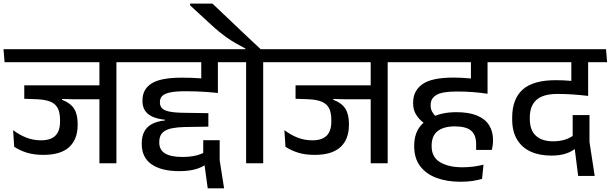

<svg xmlns="http://www.w3.org/2000/svg" viewBox="-40 -908 3398 1068"><path d="M607.5 -587.5H513V0H607.5ZM466 -562H713.5L707.5 -634.5H460ZM663.5 -562 657.5 -634.5H-20.5L-14.5 -562ZM544.5 -433.5H95V-358.5L248 -359L364 -356H544.5ZM305 -383H95V-358.5L165.5 -356Q213.5 -354 241.8 -341.8Q270 -329.5 282 -304.8Q294 -280 294 -239.5V-231.5Q294 -179.5 268.2 -153.5Q242.5 -127.5 188 -127.5Q145 -127.5 106.5 -142.5Q68 -157.5 33 -184L39 -91.5Q69 -71.5 108.5 -59Q148 -46.5 201.5 -46.5Q297.5 -46.5 344.8 -89.8Q392 -133 392 -214V-219.5Q392 -272 372 -303.5Q352 -335 305 -353Z M678.5 -562H1267L1261 -634.5H672.5ZM1079.5 -414.5 1172 -393.5V-589H1079.5ZM1182 -128H1090.5V-26.5L1094 -17L1115.5 139.5H1206.5L1182 -16.5ZM956.5 44Q1009 44 1046.8 33.5Q1084.5 23 1107.5 4.5L1101 -63Q1079 -49.5 1047 -42.2Q1015 -35 974.5 -35Q909.5 -35 877.8 -54.8Q846 -74.5 846 -114V-119Q846 -138.5 852.8 -153.5Q859.5 -168.5 875.5 -179Q891.5 -189.5 919.2 -195Q947 -200.5 989.5 -201.5L1119 -203.5V-278.5L988 -280.5Q931.5 -281 901.5 -287.5Q871.5 -294 860.5 -306.5Q849.5 -319 849.5 -338V-341Q849.5 -361 862.2 -374Q875 -387 906.2 -393.8Q937.5 -400.5 993 -400.5Q1023 -400.5 1051.2 -399.5Q1079.5 -398.5 1109 -396.5Q1138.5 -394.5 1172 -391V-462Q1119.5 -469 1073 -472.5Q1026.5 -476 972 -476Q853.5 -476 803 -443.8Q752.5 -411.5 752.5 -350V-344.5Q752.5 -317.5 764.5 -296.2Q776.5 -275 803.8 -261Q831 -247 877.5 -242V-238Q831 -233 802.8 -216.8Q774.5 -200.5 761.5 -174Q748.5 -147.5 748.5 -111.5V-107Q748.5 -32 803.2 6Q858 44 956.5 44Z M1424 0V-587.5H1329V0ZM1530 -562 1524 -634.5H1222L1229.5 -562ZM1017.5 -888V-878L1133.5 -771.5Q1158 -748.5 1180 -730.8Q1202 -713 1224 -697.5Q1246 -682 1270.8 -667.8Q1295.5 -653.5 1325 -638V-619H1414V-630.5Q1398 -645.5 1370.8 -671Q1343.5 -696.5 1311 -727.2Q1278.5 -758 1246 -789Q1213.5 -820 1186 -846Q1158.5 -872 1141.5 -888Z M2116.5 -587.5H2022V0H2116.5ZM1975 -562H2222.5L2216.5 -634.5H1969ZM2172.5 -562 2166.5 -634.5H1488.5L1494.5 -562ZM2053.5 -433.5H1604V-358.5L1757 -359L1873 -356H2053.5ZM1814 -383H1604V-358.5L1674.5 -356Q1722.5 -354 1750.8 -341.8Q1779 -329.5 1791 -304.8Q1803 -280 1803 -239.5V-231.5Q1803 -179.5 1777.2 -153.5Q1751.5 -127.5 1697 -127.5Q1654 -127.5 1615.5 -142.5Q1577 -157.5 1542 -184L1548 -91.5Q1578 -71.5 1617.5 -59Q1657 -46.5 1710.5 -46.5Q1806.5 -46.5 1853.8 -89.8Q1901 -133 1901 -214V-219.5Q1901 -272 1881 -303.5Q1861 -335 1814 -353Z M2530 -562H2765.5L2759.5 -634.5H2524ZM2672 -587.5H2581V-475.5L2672 -475ZM2773 -562 2767 -634.5H2184L2190 -562ZM2579.5 -584V-412L2672 -388V-584ZM2320 -222 2385 -259Q2370.5 -273.5 2363 -288Q2355.5 -302.5 2355.5 -321V-324.5Q2355.5 -361 2387.8 -380Q2420 -399 2501.5 -399Q2544.5 -399 2587 -396Q2629.5 -393 2672 -386.5V-458.5Q2624.5 -467 2575.2 -471.8Q2526 -476.5 2483.5 -476.5Q2361.5 -476.5 2309.8 -439.8Q2258 -403 2258 -337V-332Q2258 -298 2274.2 -271Q2290.5 -244 2320 -222ZM2641.5 87 2649.5 8Q2621.5 15 2592.5 18.8Q2563.5 22.5 2531 22.5Q2456.5 22.5 2408.8 -5.2Q2361 -33 2361 -94.5V-98.5Q2361 -152.5 2394.5 -178.8Q2428 -205 2490 -205Q2551.5 -205 2580 -181.8Q2608.5 -158.5 2608.5 -105.5V-74H2695.5Q2699 -87.5 2700.8 -101.2Q2702.5 -115 2702.5 -128.5Q2702.5 -177.5 2680.2 -212.2Q2658 -247 2612.8 -265.5Q2567.5 -284 2498 -284Q2453.5 -284 2416.8 -275.2Q2380 -266.5 2355 -251L2344.5 -245Q2304.5 -223 2284.2 -186.2Q2264 -149.5 2264 -99.5V-94Q2264 -27 2297.5 16.8Q2331 60.5 2389 81.8Q2447 103 2520 103Q2557.5 103 2586.8 98.8Q2616 94.5 2641.5 87Z M3089 -562H3324.5L3318.5 -634.5H3083ZM3231.5 -587.5H3140V-476L3231.5 -475.5ZM2744 -562H3337L3331 -634.5H2738ZM3138 -402 3231.5 -376.5V-589H3138ZM3239 -268H3145.5V-122.5L3153 -111L3176 70.5H3268L3239 -118ZM3036.5 -122Q2974.5 -122 2940.8 -153Q2907 -184 2907 -247V-253.5Q2907 -319.5 2944.2 -352.5Q2981.5 -385.5 3060.5 -385.5Q3101.5 -385.5 3143 -382.8Q3184.5 -380 3231.5 -374.5V-446.5Q3185 -454 3138.8 -458Q3092.5 -462 3051 -462Q2926 -462 2867.5 -409.8Q2809 -357.5 2809 -254V-244.5Q2809 -177.5 2835.8 -132.5Q2862.5 -87.5 2911.2 -65Q2960 -42.5 3027 -42.5Q3075 -42.5 3110 -54.5Q3145 -66.5 3167 -87.5L3150.5 -155.5Q3129.5 -139.5 3101 -130.8Q3072.5 -122 3036.5 -122Z"/></svg>

Font: Anek Devanagari Medium Medium
Style: Regular
Weight: 500
Version: Version 1.003